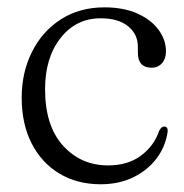

<svg xmlns="http://www.w3.org/2000/svg" viewBox="-20 -478 489 509"><path d="M420 -341.5Q420 -322.5 409.5 -310.5Q399 -298.5 382 -298.5Q345.5 -298.5 345.5 -338.5V-354Q345.5 -387.5 319.5 -408.5Q293.5 -429.5 247 -429.5Q181.5 -429.5 140.5 -377.2Q99.5 -325 99.5 -241.5Q99.5 -144.5 147 -92Q194.5 -39.5 266.5 -39.5Q319.5 -39.5 354.2 -65.8Q389 -92 402 -131.5Q408 -142.5 415 -142.5Q425.5 -142.5 424.5 -129Q419 -90 395.5 -58.5Q372 -27 333.8 -8.2Q295.5 10.5 247 10.5Q184.5 10.5 137.2 -18Q90 -46.5 63.8 -98Q37.5 -149.5 37.5 -219Q37.5 -286 64.8 -340.5Q92 -395 141.5 -426.8Q191 -458.5 257 -458.5Q307.5 -458.5 344 -442.2Q380.5 -426 400.2 -399.2Q420 -372.5 420 -341.5Z"/></svg>

Font: Fraunces 72pt S050 Light
Style: Regular
Weight: 300
Version: Version 1.000; ttfautohint (v1.8.3)